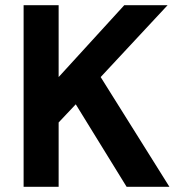

<svg xmlns="http://www.w3.org/2000/svg" viewBox="-20 -720 698 740"><path d="M71 0V-700H206V-423L459 -700H626L368 -423L633 0H468L272 -318L206 -248V0Z"/></svg>

Font: DM Sans 12pt
Style: Bold
Weight: 700
Version: Version 4.004;gftools[0.9.30]